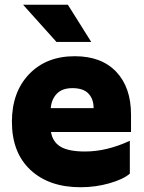

<svg xmlns="http://www.w3.org/2000/svg" viewBox="-20 -776 605 806"><path d="M525 -47Q497 -23 439 -6.5Q381 10 318 10Q186 10 108 -62.5Q30 -135 30 -265Q30 -389 102 -464.5Q174 -540 294 -540Q406 -540 468 -474.5Q530 -409 530 -295V-222H194Q201 -180 234.5 -160Q268 -140 337 -140Q428 -140 525 -185ZM284 -406Q241 -406 218.5 -382.5Q196 -359 193 -322H373Q373 -360 351.5 -383Q330 -406 284 -406ZM265 -756 363 -600H217L77 -756Z"/></svg>

Font: Roundo
Style: Bold
Weight: 700
Designer: Namrata Goyal (Gurmukhi), Shiva Nallaperumal (Latin)
Foundry: Indian Type Foundry
Version: Version 1.000;PS 1.0;hotconv 1.0.88;makeotf.lib2.5.647800